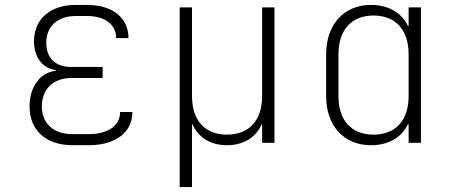

<svg xmlns="http://www.w3.org/2000/svg" viewBox="-20 -580 1840 780"><path d="M340 10C449 10 518 -42 518 -125H468C468 -70 419 -35 340 -35H275C198 -35 150 -78 150 -147C150 -218 196 -263 270 -263H397V-308H270C202 -308 168 -346 168 -407C168 -473 214 -515 288 -515H334C406 -515 452 -480 452 -425H502C502 -508 437 -560 334 -560H288C184 -560 118 -503 118 -411C118 -348 154 -301 206 -296V-292C143 -286 100 -227 100 -147C100 -51 167 10 275 10Z M710 180H760V-75H762C785 -22 835 10 902 10C969 10 1020 -22 1043 -75H1045V0H1095V-550H1045V-190C1045 -91 992 -33 902 -33C812 -33 760 -91 760 -190V-550H710Z M1487 10C1558 10 1612 -22 1637 -75H1640V0H1690V-550H1640V-475H1637C1612 -528 1558 -560 1487 -560C1377 -560 1305 -480 1305 -360V-189C1305 -69 1377 10 1487 10ZM1497 -33C1408 -33 1355 -91 1355 -189V-360C1355 -458 1408 -517 1497 -517C1588 -517 1640 -458 1640 -360V-189C1640 -91 1587 -33 1497 -33Z"/></svg>

Font: JetBrains Mono Thin
Style: Regular
Weight: 100
Monospace: yes
Designer: Philipp Nurullin, Konstantin Bulenkov
Foundry: JetBrains
Version: Version 2.305